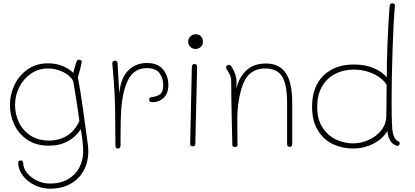

<svg xmlns="http://www.w3.org/2000/svg" viewBox="-20 -891 2507 1161"><path d="M498 -113Q506 -57 510 -26Q514 5 514 24Q514 90 485.5 141.5Q457 193 404.5 221.5Q352 250 283 250Q233 250 188.5 228Q144 206 117 169.5Q90 133 90 92Q90 86 94.5 82.5Q99 79 106 79Q112 79 116 83.5Q120 88 120 93Q120 125 143 154Q166 183 203.5 201Q241 219 283 219Q346 219 391.5 192.5Q437 166 460 121.5Q483 77 483 24Q483 -4 478.5 -43Q474 -82 468 -110Q441 -65 391.5 -37.5Q342 -10 276 -10Q198 -10 145 -46Q92 -82 66 -138.5Q40 -195 40 -256Q40 -319 67.5 -377Q95 -435 147 -471.5Q199 -508 270 -508Q323 -508 363 -490Q403 -472 423 -450L431 -480Q441 -516 443 -519Q448 -530 457 -530Q463 -530 468.5 -527Q474 -524 474 -519L473 -509Q471 -498 466 -478.5Q461 -459 458 -449L451 -424Q464 -356 483 -223L490 -171ZM460 -160Q447 -260 428 -369L423 -399Q406 -434 362 -455.5Q318 -477 270 -477Q214 -477 168.5 -446.5Q123 -416 97 -365Q71 -314 71 -256Q71 -201 94 -152Q117 -103 163.5 -72Q210 -41 276 -41Q339 -41 386.5 -71Q434 -101 460 -160Z M998 -378Q998 -326 970 -299.5Q942 -273 903 -273Q891 -273 886.5 -276.5Q882 -280 882 -288Q882 -296 886 -299.5Q890 -303 898 -304Q928 -307 947.5 -320.5Q967 -334 967 -377Q967 -417 945 -448Q923 -479 867 -479Q794 -479 758 -414Q722 -349 713 -228Q709 -174 709 -70V-14Q709 7 693 7Q685 7 681.5 2.5Q678 -2 678 -13L676 -226Q675 -331 661 -485L659 -507V-509Q659 -516 664 -520Q669 -524 676 -524Q691 -524 691 -507L701 -327Q711 -422 756.5 -466Q802 -510 868 -510Q935 -510 966.5 -470.5Q998 -431 998 -378Z M1118 -638Q1118 -657 1131 -670.5Q1144 -684 1164 -684Q1183 -684 1195 -671.5Q1207 -659 1207 -639Q1207 -619 1193.5 -607Q1180 -595 1162 -595Q1144 -595 1131 -607.5Q1118 -620 1118 -638ZM1130 -21 1140 -484Q1140 -504 1156 -504Q1164 -504 1168 -499.5Q1172 -495 1172 -484L1161 -22Q1161 -6 1146 -6Q1130 -6 1130 -21Z M1747 -271V-22Q1747 -3 1732 -3Q1716 -3 1716 -21V-272Q1716 -378 1686.5 -427.5Q1657 -477 1583 -477Q1519 -477 1480.5 -434.5Q1442 -392 1424 -284Q1415 -230 1415 -174L1416 -14Q1416 -2 1401 -2Q1385 -2 1385 -14Q1383 -129 1381 -189Q1380 -225 1379 -287.5Q1378 -350 1378 -398Q1378 -418 1374 -429Q1370 -440 1361 -456Q1359 -459 1350 -474Q1347 -479 1347 -484Q1347 -491 1353.5 -495Q1360 -499 1366 -499Q1373 -499 1380 -488Q1410 -441 1410 -398V-356Q1424 -421 1468.5 -464Q1513 -507 1588 -507Q1668 -507 1707.5 -450Q1747 -393 1747 -271Z M1867 -246Q1867 -366 1935.5 -433.5Q2004 -501 2120 -501Q2191 -501 2243 -477.5Q2295 -454 2319 -423Q2318 -494 2323 -625.5Q2328 -757 2336 -854Q2338 -871 2352 -871Q2360 -871 2364.5 -867Q2369 -863 2368 -856Q2360 -773 2354 -597.5Q2348 -422 2348 -275Q2348 -113 2356 -84Q2363 -60 2373.5 -48Q2384 -36 2394 -33Q2397 -32 2397 -26Q2397 -19 2393 -14Q2389 -9 2383 -9Q2379 -9 2375 -11Q2351 -21 2339 -41Q2327 -61 2322 -99Q2296 -52 2238.5 -22.5Q2181 7 2114 7Q2050 7 1994 -19Q1938 -45 1902.5 -102Q1867 -159 1867 -246ZM2316 -190Q2316 -240 2317 -268L2318 -376Q2310 -395 2283 -417Q2256 -439 2213.5 -454.5Q2171 -470 2120 -470Q2055 -470 2004.5 -443Q1954 -416 1926 -365.5Q1898 -315 1898 -245Q1898 -168 1931.5 -118Q1965 -68 2014.5 -46Q2064 -24 2114 -24Q2164 -24 2211 -45.5Q2258 -67 2287 -105Q2316 -143 2316 -190Z"/></svg>

Font: Mali ExtraLight
Style: Regular
Weight: 275
Version: Version 1.000; ttfautohint (v1.6)